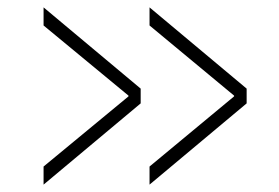

<svg xmlns="http://www.w3.org/2000/svg" viewBox="-20 -550 756 520"><path d="M98 -481V-530L361 -310V-270L98 -50V-99L328 -289V-291ZM385 -481V-530L648 -310V-270L385 -50V-99L614 -289V-291Z"/></svg>

Font: M PLUS 1p Light
Style: Regular
Weight: 300
Version: Version 1.061